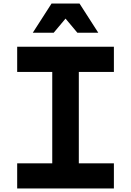

<svg xmlns="http://www.w3.org/2000/svg" viewBox="-20 -1064 740 1084"><path d="M77 0V-142H275V-658H77V-800H623V-658H425V-142H623V0ZM165 -879 271 -1044H429L535 -879H417L350 -959L283 -879Z"/></svg>

Font: Martian Mono SemiBold
Style: Regular
Weight: 600
Monospace: yes
Designer: Roman Shamin
Foundry: Evil Martians
Version: Version 1.000; ttfautohint (v1.8.4.7-5d5b)